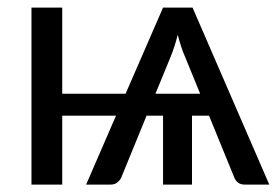

<svg xmlns="http://www.w3.org/2000/svg" viewBox="-20 -498 750 518"><path d="M293 -186H147.9V0H64.9V-477.5H147.9V-245.1H318.8L419.9 -477.5H499.5L706.5 0H640.1Q629.4 0 622.6 -5.1Q615.7 -10.3 612.3 -18.6L543.9 -186H498V0H419.9V-186H375.5L307.1 -19Q304.2 -12.2 296.9 -6.1Q289.6 0 278.8 0H212.4ZM399.4 -245.1H520L478.5 -346.7Q473.6 -357.4 468.8 -372.3Q463.9 -387.2 459.5 -404.3Q455.1 -386.7 450.2 -371.8Q445.3 -356.9 440.9 -346.2Z"/></svg>

Font: Carlito
Style: Regular
Weight: 400
Designer: Lukasz Dziedzic
Foundry: tyPoland Lukasz Dziedzic
Version: Version 1.104